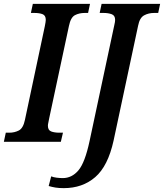

<svg xmlns="http://www.w3.org/2000/svg" viewBox="-36 -734 849 994"><path d="M-16 0H279L290 -47H272Q246 -47 229 -53.5Q212 -60 212 -83Q212 -90 214.5 -100.5Q217 -111 219 -123L321 -600Q330 -644 352 -655.5Q374 -667 403 -667H420L430 -714H134L124 -667H141Q168 -667 184.5 -660.5Q201 -654 201 -631Q201 -623 196 -598L93 -113Q84 -70 61.5 -58.5Q39 -47 12 -47H-6ZM294 240Q391 240 457 183Q523 126 552 -6L679 -601Q687 -642 710 -654.5Q733 -667 762 -667H783L793 -714H490L480 -667H500Q524 -667 542 -660.5Q560 -654 560 -631Q560 -621 556 -605L428 -5Q404 108 370 148Q336 188 289 188Q275 188 258 186Q241 184 229 179L216 229Q233 234 251 237Q269 240 294 240Z"/></svg>

Font: Noto Serif SemiCondensed Semi
Style: Italic
Weight: 600
Width: 4
Italic angle: -12°
Designer: Monotype Design Team
Foundry: Monotype Imaging Inc.
Version: Version 1.901